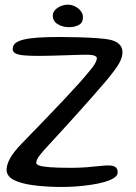

<svg xmlns="http://www.w3.org/2000/svg" viewBox="-20 -764 566 802"><path d="M240.5 17Q186.5 17 138.2 12Q90 7 61 -3Q34.5 -11 21 -24Q7.5 -37 7.5 -54Q7.5 -77 23.2 -104.5Q39 -132 70.5 -164Q91 -185.5 120.8 -216Q150.5 -246.5 184.5 -282Q218.5 -317.5 251.5 -352.5Q284.5 -387.5 312 -418.2Q339.5 -449 356.5 -470.5Q371.5 -488 378 -500.5Q384.5 -513 384.5 -521Q384.5 -528 373.5 -531.8Q362.5 -535.5 341 -535.5Q332 -535.5 307 -534.8Q282 -534 250 -533Q218 -532 188.2 -531.2Q158.5 -530.5 139.5 -530.5Q100 -530.5 76.8 -533Q53.5 -535.5 43.2 -541.8Q33 -548 33 -559.5Q33 -574 44.2 -583.5Q55.5 -593 79 -598.8Q102.5 -604.5 140 -607Q177.5 -609.5 229.5 -609.5Q269 -609.5 312 -608.2Q355 -607 390.5 -604.2Q426 -601.5 442 -597.5Q466.5 -591.5 479 -578.5Q491.5 -565.5 491.5 -546.5Q491.5 -531.5 485.8 -516.8Q480 -502 470.2 -487.2Q460.5 -472.5 448 -457Q438.5 -444 416 -417.8Q393.5 -391.5 363.2 -357Q333 -322.5 299.2 -285.2Q265.5 -248 232.8 -212Q200 -176 173 -147Q152.5 -125 142 -109.8Q131.5 -94.5 131.5 -83.5Q131.5 -77 144.2 -72.5Q157 -68 188.8 -65.5Q220.5 -63 276.5 -63Q312 -63 342.8 -65.5Q373.5 -68 396.8 -70.5Q420 -73 432.5 -73Q445 -73 453.8 -70.2Q462.5 -67.5 467 -61.2Q471.5 -55 471.5 -43.5Q471.5 -30.5 456.2 -20.8Q441 -11 415.8 -3.8Q390.5 3.5 359.5 8Q328.5 12.5 297.8 14.8Q267 17 240.5 17ZM268 -650.5Q242 -650.5 221.2 -663Q200.5 -675.5 200.5 -699Q200.5 -712 210 -722.2Q219.5 -732.5 234.2 -738.5Q249 -744.5 263.5 -744.5Q279 -744.5 293.5 -737.2Q308 -730 317.2 -718.2Q326.5 -706.5 326.5 -691.5Q326.5 -669 309.2 -659.8Q292 -650.5 268 -650.5Z"/></svg>

Font: Gluten Light
Style: Regular
Weight: 300
Designer: Tyler Finck
Foundry: Etcetera Type Company
Version: Version 1.300